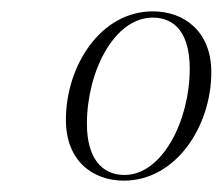

<svg xmlns="http://www.w3.org/2000/svg" viewBox="-20 -739 392 338"><path d="M198 -421C290 -421 352 -517 352 -612C352 -684 304 -719 249 -719C157 -719 96 -623 96 -528C96 -455 144 -421 198 -421ZM199 -431C159 -431 133 -461 133 -521C133 -613 181 -708 249 -708C289 -708 314 -679 314 -618C314 -527 266 -431 199 -431Z"/></svg>

Font: Source Serif 4 Display Light
Style: Italic
Weight: 300
Italic angle: -12°
Designer: Frank Grießhammer
Foundry: Adobe Systems Incorporated
Version: Version 4.004;hotconv 1.0.117;makeotfexe 2.5.65602